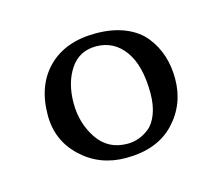

<svg xmlns="http://www.w3.org/2000/svg" viewBox="-53 -631 455 394"><g transform="rotate(-15 175.0 -434.5)"><path d="M39.1 -429.2Q39.1 -492.7 75.9 -529.5Q112.8 -566.4 177.2 -566.4Q212.9 -566.4 239.5 -555.4Q266.1 -544.4 281.2 -525.4Q296.4 -506.3 303.7 -483.6Q311 -460.9 311 -434.6Q311 -379.9 274.7 -341.6Q238.3 -303.2 171.9 -303.2Q116.2 -303.2 77.6 -339.4Q39.1 -375.5 39.1 -429.2ZM170.9 -540.5Q135.3 -540.5 116 -511.5Q96.7 -482.4 96.7 -439.5Q96.7 -397 118.9 -363.8Q141.1 -330.6 182.6 -330.6Q194.3 -330.6 205.8 -334.5Q217.3 -338.4 228.8 -347.4Q240.2 -356.4 247.3 -375Q254.4 -393.6 254.4 -418.9Q254.4 -477.5 231.7 -509Q209 -540.5 170.9 -540.5Z"/></g></svg>

Font: Libertinage
Style: l
Weight: 400
Designer: OSP
Foundry: OSP
Version: Version 1.0; 2008; OFL relea